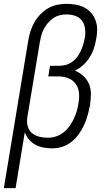

<svg xmlns="http://www.w3.org/2000/svg" viewBox="-46 -763 566 998"><path d="M-26 215 101 -553Q105 -577 112.5 -600.5Q120 -624 132.5 -646.5Q145 -669 163.5 -688Q182 -707 204 -720Q226 -733 251 -738Q276 -743 300 -743Q324 -743 348 -739Q372 -735 392.5 -724Q413 -713 428 -695.5Q443 -678 451 -656Q459 -634 459 -609.5Q459 -585 454 -560Q450 -536 442 -511.5Q434 -487 420 -465Q406 -443 386.5 -425Q367 -407 343 -396Q368 -386 387.5 -368Q407 -350 417 -325.5Q427 -301 426.5 -273Q426 -245 422 -217Q417 -191 410 -165.5Q403 -140 392 -115Q381 -90 364.5 -67Q348 -44 326.5 -26.5Q305 -9 279 -0.5Q253 8 227 8Q203 8 180.5 4Q158 0 138.5 -10.5Q119 -21 104.5 -38Q90 -55 83 -76L35 215ZM204 -47Q224 -47 245.5 -54Q267 -61 284.5 -75Q302 -89 315 -107Q328 -125 337.5 -145Q347 -165 353 -185.5Q359 -206 362 -227Q365 -245 365.5 -263Q366 -281 361.5 -297.5Q357 -314 346.5 -328Q336 -342 321.5 -350.5Q307 -359 289.5 -362.5Q272 -366 254 -366H205L214 -421H263Q280 -421 297.5 -426Q315 -431 330 -442Q345 -453 356 -468Q367 -483 374.5 -499.5Q382 -516 387 -533Q392 -550 395 -567Q399 -591 396 -614.5Q393 -638 380 -655.5Q367 -673 345.5 -680.5Q324 -688 300 -688Q282 -688 264 -683.5Q246 -679 230.5 -668.5Q215 -658 203 -643.5Q191 -629 182 -612.5Q173 -596 168.5 -578.5Q164 -561 161 -544L96 -153Q92 -130 98 -107.5Q104 -85 120 -71.5Q136 -58 158 -52.5Q180 -47 204 -47Z"/></svg>

Font: Iosevka Term Curly Light
Style: Italic
Weight: 300
Italic angle: -9°
Designer: Belleve Invis
Foundry: Belleve Invis
Version: Version 32.3.0